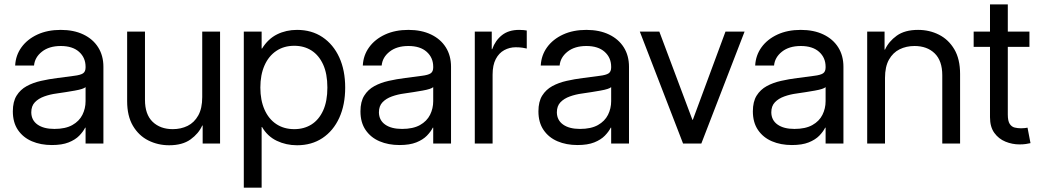

<svg xmlns="http://www.w3.org/2000/svg" viewBox="-20 -661 4796 884"><path d="M218.8 6.8Q167.5 6.8 127 -10.5Q86.4 -27.8 62.7 -62.5Q39.1 -97.2 39.1 -148.4Q39.1 -192.9 56.4 -220.7Q73.7 -248.5 102.8 -264.4Q131.8 -280.3 168.7 -288.6Q205.6 -296.9 244.1 -301.8Q293.5 -308.6 321.8 -312Q350.1 -315.4 362.1 -323.2Q374 -331.1 374 -350.6V-353.5Q374 -395.5 344 -422.4Q314 -449.2 259.8 -449.2Q206.1 -449.2 173.1 -423.1Q140.1 -397 136.7 -359.4H49.8Q52.2 -406.7 79.1 -443.6Q106 -480.5 152.3 -502Q198.7 -523.4 259.8 -523.4Q319.8 -523.4 364 -502.2Q408.2 -481 432.1 -442.9Q456.1 -404.8 456.1 -353.5V0H374V-73.2H372.1Q362.8 -54.7 344.7 -36.1Q326.7 -17.6 296.1 -5.4Q265.6 6.8 218.8 6.8ZM230.5 -67.4Q281.2 -67.4 313 -85.2Q344.7 -103 359.4 -132.3Q374 -161.6 374 -195.3V-259.8Q364.7 -251 324.7 -243.9Q284.7 -236.8 240.2 -230.5Q210.4 -226.6 183.8 -217Q157.2 -207.5 140.6 -190.2Q124 -172.9 124 -143.6Q124.5 -107.4 152.8 -87.4Q181.2 -67.4 230.5 -67.4Z M911.1 -213.9V-515.6H993.2V0H913.1V-83H911.1Q894.5 -45.9 857.2 -19Q819.8 7.8 758.8 7.8Q707 7.8 662.8 -14.4Q618.7 -36.6 592 -81.8Q565.4 -127 565.4 -195.3V-515.6H647.5V-201.2Q647.5 -134.3 682.6 -100.3Q717.8 -66.4 775.4 -66.4Q813 -66.4 843.8 -81.5Q874.5 -96.7 892.8 -129.4Q911.1 -162.1 911.1 -213.9Z M1102.5 203.1V-515.6H1184.6V-437.5H1186.5Q1214.4 -482.4 1255.9 -502.9Q1297.4 -523.4 1347.7 -523.4Q1415 -523.4 1464.8 -490Q1514.6 -456.5 1542 -397Q1569.3 -337.4 1569.3 -257.8Q1569.3 -178.2 1542 -118.4Q1514.6 -58.6 1464.8 -25.4Q1415 7.8 1347.7 7.8Q1297.4 7.8 1254.4 -12.7Q1211.4 -33.2 1186.5 -76.2H1184.6V203.1ZM1178.7 -257.8Q1178.7 -199.7 1197.8 -156.5Q1216.8 -113.3 1252 -89.8Q1287.1 -66.4 1335 -66.4Q1379.9 -66.4 1414.1 -87.9Q1448.2 -109.4 1467.8 -152.1Q1487.3 -194.8 1487.3 -257.8Q1487.3 -321.3 1467.8 -364Q1448.2 -406.7 1414.1 -428.5Q1379.9 -450.2 1335 -450.2Q1287.1 -450.2 1252 -426.5Q1216.8 -402.8 1197.8 -359.6Q1178.7 -316.4 1178.7 -257.8Z M1819.3 6.8Q1768.1 6.8 1727.5 -10.5Q1687 -27.8 1663.3 -62.5Q1639.6 -97.2 1639.6 -148.4Q1639.6 -192.9 1657 -220.7Q1674.3 -248.5 1703.4 -264.4Q1732.4 -280.3 1769.3 -288.6Q1806.2 -296.9 1844.7 -301.8Q1894 -308.6 1922.4 -312Q1950.7 -315.4 1962.6 -323.2Q1974.6 -331.1 1974.6 -350.6V-353.5Q1974.6 -395.5 1944.6 -422.4Q1914.6 -449.2 1860.4 -449.2Q1806.6 -449.2 1773.7 -423.1Q1740.7 -397 1737.3 -359.4H1650.4Q1652.8 -406.7 1679.7 -443.6Q1706.5 -480.5 1752.9 -502Q1799.3 -523.4 1860.4 -523.4Q1920.4 -523.4 1964.6 -502.2Q2008.8 -481 2032.7 -442.9Q2056.6 -404.8 2056.6 -353.5V0H1974.6V-73.2H1972.7Q1963.4 -54.7 1945.3 -36.1Q1927.2 -17.6 1896.7 -5.4Q1866.2 6.8 1819.3 6.8ZM1831.1 -67.4Q1881.8 -67.4 1913.6 -85.2Q1945.3 -103 1960 -132.3Q1974.6 -161.6 1974.6 -195.3V-259.8Q1965.3 -251 1925.3 -243.9Q1885.3 -236.8 1840.8 -230.5Q1811 -226.6 1784.4 -217Q1757.8 -207.5 1741.2 -190.2Q1724.6 -172.9 1724.6 -143.6Q1725.1 -107.4 1753.4 -87.4Q1781.7 -67.4 1831.1 -67.4Z M2166 0V-515.6H2244.1V-434.6H2246.1Q2260.3 -474.6 2291 -499Q2321.8 -523.4 2370.1 -523.4Q2381.3 -523.4 2390.9 -522.5Q2400.4 -521.5 2405.3 -520.5V-437.5Q2400.4 -439 2386.5 -441.2Q2372.6 -443.4 2354.5 -443.4Q2326.2 -443.4 2301.8 -430.2Q2277.3 -417 2262.7 -389.2Q2248 -361.3 2248 -317.4V0Z M2638.7 6.8Q2587.4 6.8 2546.9 -10.5Q2506.3 -27.8 2482.7 -62.5Q2459 -97.2 2459 -148.4Q2459 -192.9 2476.3 -220.7Q2493.7 -248.5 2522.7 -264.4Q2551.8 -280.3 2588.6 -288.6Q2625.5 -296.9 2664.1 -301.8Q2713.4 -308.6 2741.7 -312Q2770 -315.4 2782 -323.2Q2793.9 -331.1 2793.9 -350.6V-353.5Q2793.9 -395.5 2763.9 -422.4Q2733.9 -449.2 2679.7 -449.2Q2626 -449.2 2593 -423.1Q2560.1 -397 2556.6 -359.4H2469.7Q2472.2 -406.7 2499 -443.6Q2525.9 -480.5 2572.3 -502Q2618.7 -523.4 2679.7 -523.4Q2739.7 -523.4 2783.9 -502.2Q2828.1 -481 2852.1 -442.9Q2876 -404.8 2876 -353.5V0H2793.9V-73.2H2792Q2782.7 -54.7 2764.6 -36.1Q2746.6 -17.6 2716.1 -5.4Q2685.5 6.8 2638.7 6.8ZM2650.4 -67.4Q2701.2 -67.4 2732.9 -85.2Q2764.6 -103 2779.3 -132.3Q2793.9 -161.6 2793.9 -195.3V-259.8Q2784.7 -251 2744.6 -243.9Q2704.6 -236.8 2660.2 -230.5Q2630.4 -226.6 2603.8 -217Q2577.1 -207.5 2560.5 -190.2Q2543.9 -172.9 2543.9 -143.6Q2544.4 -107.4 2572.8 -87.4Q2601.1 -67.4 2650.4 -67.4Z M3408.2 -515.6 3209 0H3125L2925.8 -515.6H3015.6L3168 -109.4H3169.9L3320.3 -515.6Z M3626 6.8Q3574.7 6.8 3534.2 -10.5Q3493.7 -27.8 3470 -62.5Q3446.3 -97.2 3446.3 -148.4Q3446.3 -192.9 3463.6 -220.7Q3481 -248.5 3510 -264.4Q3539.1 -280.3 3575.9 -288.6Q3612.8 -296.9 3651.4 -301.8Q3700.7 -308.6 3729 -312Q3757.3 -315.4 3769.3 -323.2Q3781.2 -331.1 3781.2 -350.6V-353.5Q3781.2 -395.5 3751.2 -422.4Q3721.2 -449.2 3667 -449.2Q3613.3 -449.2 3580.3 -423.1Q3547.4 -397 3543.9 -359.4H3457Q3459.5 -406.7 3486.3 -443.6Q3513.2 -480.5 3559.6 -502Q3606 -523.4 3667 -523.4Q3727.1 -523.4 3771.2 -502.2Q3815.4 -481 3839.4 -442.9Q3863.3 -404.8 3863.3 -353.5V0H3781.2V-73.2H3779.3Q3770 -54.7 3752 -36.1Q3733.9 -17.6 3703.4 -5.4Q3672.9 6.8 3626 6.8ZM3637.7 -67.4Q3688.5 -67.4 3720.2 -85.2Q3752 -103 3766.6 -132.3Q3781.2 -161.6 3781.2 -195.3V-259.8Q3772 -251 3731.9 -243.9Q3691.9 -236.8 3647.5 -230.5Q3617.7 -226.6 3591.1 -217Q3564.5 -207.5 3547.9 -190.2Q3531.2 -172.9 3531.2 -143.6Q3531.7 -107.4 3560.1 -87.4Q3588.4 -67.4 3637.7 -67.4Z M4054.7 -301.8V0H3972.7V-515.6H4052.7V-432.6H4054.7Q4071.8 -470.2 4108.9 -496.8Q4146 -523.4 4207 -523.4Q4259.3 -523.4 4303.2 -501.2Q4347.2 -479 4373.8 -434.1Q4400.4 -389.2 4400.4 -320.3V0H4318.4V-314.5Q4318.4 -381.3 4283.4 -415.3Q4248.5 -449.2 4190.4 -449.2Q4152.8 -449.2 4122.1 -434.1Q4091.3 -418.9 4073 -386.5Q4054.7 -354 4054.7 -301.8Z M4673.8 3.9Q4640.6 3.9 4609.4 -8.8Q4578.1 -21.5 4558.1 -49.1Q4538.1 -76.7 4538.1 -121.1V-640.6H4620.1V-133.8Q4620.1 -104 4628.9 -90.6Q4637.7 -77.1 4651.9 -73.7Q4666 -70.3 4681.6 -70.3Q4690.4 -70.3 4698.5 -71.3Q4706.5 -72.3 4710.9 -73.2L4724.6 -2Q4715.8 0 4703.4 2Q4690.9 3.9 4673.8 3.9ZM4462.9 -445.3V-515.6H4719.7V-445.3Z"/></svg>

Font: Inter Display V
Style: Regular
Weight: 400
Designer: Rasmus Andersson
Foundry: rsms
Version: Version 3.015;git-src